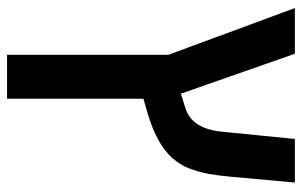

<svg xmlns="http://www.w3.org/2000/svg" viewBox="-180 -458 878 559"><g transform="rotate(90 259.5 -179.0)"><path d="M140 240V-230L4 -598H137L268 -224V240ZM203 -138 194 -247 291 -278Q309 -283 321.5 -292.5Q334 -302 343 -316Q352 -330 357.5 -350Q363 -370 365 -396L385 -598H512L495 -411Q492 -376 486.5 -346Q481 -316 470.5 -289.5Q460 -263 441 -241.5Q422 -220 391.5 -202.5Q361 -185 316 -171Z"/></g></svg>

Font: Noto Sans Hebrew SemiBold
Style: Regular
Weight: 600
Designer: Monotype Design Team
Foundry: Monotype Imaging Inc.
Version: Version 2.003